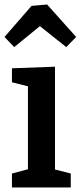

<svg xmlns="http://www.w3.org/2000/svg" viewBox="-21 -832 358 852"><path d="M273 -623 156 -716 42 -623 -1 -668 119 -806 188 -812 317 -668ZM32 -529 223 -536V-80L293 -62V0H32V-62L103 -81V-449L32 -467Z"/></svg>

Font: Bitter Pro SemiBold
Style: Regular
Weight: 600
Designer: Sol Matas, and Bitter project Authors
Foundry: Sol Matas
Version: Version 1.010